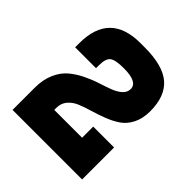

<svg xmlns="http://www.w3.org/2000/svg" viewBox="-188 -838 976 976"><g transform="rotate(45 300.0 -350.0)"><path d="M200 -165Q200 -198 219.5 -221Q239 -244 269.5 -256.5Q300 -269 337.5 -280Q375 -291 412.5 -305.5Q450 -320 480.5 -340.5Q511 -361 530.5 -399Q550 -437 550 -490Q550 -597 491 -648.5Q432 -700 300 -700H270Q50 -700 50 -480V-450H200V-470Q200 -520 220.5 -535Q241 -550 300 -550Q400 -550 400 -500Q400 -476 380.5 -458.5Q361 -441 330.5 -429.5Q300 -418 262.5 -406Q225 -394 187.5 -375.5Q150 -357 119.5 -331.5Q89 -306 69.5 -262Q50 -218 50 -160V0H550V-230H400V-150H200Z"/></g></svg>

Font: Millimetre
Style: Bold
Weight: 800
Designer: Jérémy Landes
Version: Version 1.0